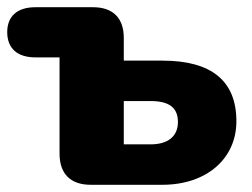

<svg xmlns="http://www.w3.org/2000/svg" viewBox="-21 -512 698 532"><path d="M429 0C551 0 634 -72 634 -176C634 -288 565 -344 429 -344H322V-407C322 -462 292 -492 237 -492H77C27 -492 -1 -467 -1 -423C-1 -378 27 -353 77 -353H144V-86C144 -30 175 0 230 0ZM322 -232H396C446 -232 472 -215 472 -174C472 -133 443 -112 396 -112H322Z"/></svg>

Font: Nunito Black
Style: Regular
Weight: 900
Designer: Vernon Adams
Foundry: Vernon Adams
Version: Version 3.602